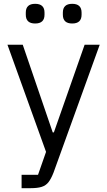

<svg xmlns="http://www.w3.org/2000/svg" viewBox="-20 -775 561 1005"><path d="M115 -698V-709Q115 -755 164 -755Q213 -755 213 -709V-698Q213 -652 164 -652Q115 -652 115 -698ZM309 -698V-709Q309 -755 358 -755Q407 -755 407 -709V-698Q407 -652 358 -652Q309 -652 309 -698ZM93 210V140H179L221 20L19 -541H99L256 -82H262L423 -541H502L260 129Q247 162 233.5 179Q220 196 198.5 203Q177 210 139 210Z"/></svg>

Font: IBM Plex Sans JP
Style: Regular
Weight: 400
Designer: Mike Abbink; Paul van der Laan; Pieter van Rosmalen; Wujin Sim; Yejin Wi; Jinhee Kim; Boomi Park; Yona Kim; Kichan Ma
Foundry: Sandoll Inc.
Version: Version 1.000